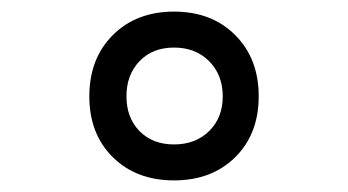

<svg xmlns="http://www.w3.org/2000/svg" viewBox="-20 -716 600 331"><path d="M174.5 -445Q134 -485 134 -550Q134 -615 174.5 -655.5Q215 -696 280 -696Q345 -696 385.5 -655.5Q426 -615 426 -550Q426 -485 385.5 -445Q345 -405 280 -405Q215 -405 174.5 -445ZM220.5 -610.5Q198 -587 198 -550Q198 -513 220.5 -490Q243 -467 280 -467Q317 -467 340.5 -490Q364 -513 364 -550Q364 -587 340.5 -610.5Q317 -634 280 -634Q243 -634 220.5 -610.5Z"/></svg>

Font: TitilliumWebSemiBold
Style: Bold
Weight: 600
Version: Version 1.001;PS 57.000;hotconv 1.0.70;makeotf.lib2.5.55311